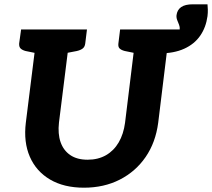

<svg xmlns="http://www.w3.org/2000/svg" viewBox="-20 -864 986 892"><path d="M370 8Q277 8 212.5 -30Q148 -68 118.5 -136Q89 -204 100 -294L154 -727H308L254 -295Q248 -242 261.5 -203.5Q275 -165 306.5 -143.5Q338 -122 387 -122Q436 -122 472.5 -143Q509 -164 531.5 -202.5Q554 -241 561 -294L614 -727H768L715 -294Q703 -202 656.5 -134.5Q610 -67 536.5 -29.5Q463 8 370 8ZM176 -727 148 -617 99 -627Q84 -631 76 -638.5Q68 -646 69 -662L78 -727ZM384 -727 376 -662Q374 -646 364 -638.5Q354 -631 337 -627L285 -617L286 -727ZM636 -727 609 -617 560 -627Q544 -631 536 -638.5Q528 -646 530 -662L538 -727ZM844 -727 836 -662Q834 -646 824 -638.5Q814 -631 797 -627L746 -617V-727ZM721 -616 728 -676Q765 -676 788.5 -690.5Q812 -705 815 -729Q816 -738 812 -748.5Q808 -759 803.5 -770Q799 -781 800 -793Q803 -818 821.5 -831Q840 -844 876 -844H944Q945 -834 945.5 -819.5Q946 -805 944 -789Q937 -737 910 -698Q883 -659 835.5 -637.5Q788 -616 721 -616Z"/></svg>

Font: Aleo ExtraBold
Style: Italic
Weight: 800
Italic angle: -7°
Designer: Alessio Laiso
Foundry: Alessio Laiso
Version: Version 2.001;gftools[0.9.29]